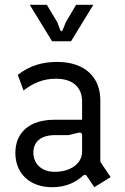

<svg xmlns="http://www.w3.org/2000/svg" viewBox="-20 -770 519 800"><path d="M342 -36 373 10 441 -32 398 -96V-353C398 -444 338 -512 218 -512C155 -512 103 -496 54 -458L78 -393C120 -425 161 -442 213 -442C287 -442 322 -403 322 -348V-271H206C107 -271 44 -221 44 -133C44 -48 103 10 197 10C258 10 297 -12 326 -38C332 -43 337 -43 342 -36ZM208 -54C154 -54 119 -87 119 -134C119 -181 153 -207 209 -207H265L307 -217C317 -219 322 -215 322 -207V-138C322 -87 272 -54 208 -54ZM197 -598H276L369 -750H297L254 -677L242 -647C239 -638 233 -638 230 -647L219 -677L175 -750H104Z"/></svg>

Font: Finlandica
Style: Regular
Weight: 400
Designer: Niklas Ekholm, Juho Hiilivirta, Jaakko Suomalainen
Foundry: Helsinki Type Studio
Version: Version 2.000;Glyphs 3.2 (3202)